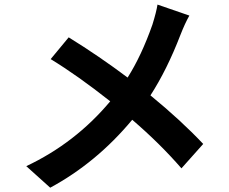

<svg xmlns="http://www.w3.org/2000/svg" viewBox="-20 -787 1017 853"><path d="M821.3 -717.8Q801.8 -683.6 781.2 -630.9Q721.7 -476.6 648.4 -363.3Q783.2 -252.9 882.8 -147.5L786.1 -39.1Q688.5 -151.4 567.4 -254.9Q409.2 -64.5 203.1 46.9L96.7 -48.8Q314.5 -151.4 469.7 -336.9Q325.2 -451.2 205.1 -524.4L285.2 -621.1Q420.9 -537.1 546.9 -442.4Q608.4 -539.1 657.2 -677.7Q674.8 -734.4 679.7 -766.6Z"/></svg>

Font: Min Sans Bold
Style: Regular
Weight: 700
Designer: Jinseong-Kim, NotoSansCJK, Nunito
Foundry: Jinseong-Kim
Version: Version 1.400;Glyphs 3.1.2 (3151)